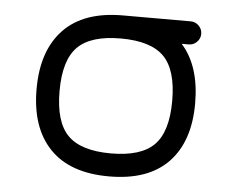

<svg xmlns="http://www.w3.org/2000/svg" viewBox="-44 -589 773 640"><g transform="rotate(5 342.5 -269.5)"><path d="M569.3 -461.4H545.7Q607.7 -392.1 607.7 -267.3Q607.7 -139.4 540.4 -69.7Q473.1 0 342.3 0Q211.4 0 144.2 -70.3Q76.9 -140.6 76.9 -269.3Q76.9 -397.9 144.2 -468.3Q211.4 -538.6 342.3 -538.6H569.3Q585 -538.6 596.3 -527.2Q607.7 -515.9 607.7 -500Q607.7 -484.1 596.3 -472.8Q585 -461.4 569.3 -461.4ZM486.7 -417.1Q442.6 -461.4 342.3 -461.4Q241.9 -461.4 197.9 -417.1Q153.8 -372.8 153.8 -269.3Q153.8 -165.8 197.9 -121.3Q241.9 -76.9 342.3 -76.9Q442.6 -76.9 486.7 -121.3Q530.8 -165.8 530.8 -269.3Q530.8 -372.8 486.7 -417.1Z"/></g></svg>

Font: Tecnico
Style: Grueso
Weight: 700
Version: Version 1.3